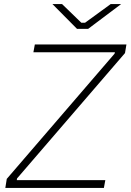

<svg xmlns="http://www.w3.org/2000/svg" viewBox="-20 -917 637 937"><path d="M6 0H487L494 -38H62L63 -46L590 -658L597 -700H150L143 -662H541L539 -655L13 -44ZM356 -776H410L571 -897H520L395 -806H377L283 -897H236Z"/></svg>

Font: Fixel Display 20240404 ExLight
Style: Italic
Weight: 200
Italic angle: -10°
Designer: AlfaBravo + MacPaw
Foundry: Kyrylo Tkachov, Marchela Mozhyna, Serhii Makarenko, Maria Weinstein, Zakhar Kryvoshyya
Version: Version 1.211;Glyphs 3.2 (3225)